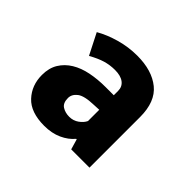

<svg xmlns="http://www.w3.org/2000/svg" viewBox="-91 -701 542 542"><g transform="rotate(45 180.0 -430.0)"><path d="M54 -559Q80 -574 113.5 -583.5Q147 -593 182 -593Q241 -593 275.5 -565Q310 -537 310 -476V-274H237L228 -305H226Q212 -288 189 -277.5Q166 -267 136 -267Q82 -267 56 -295Q30 -323 30 -364Q30 -392 42 -411.5Q54 -431 74.5 -443.5Q95 -456 122.5 -461.5Q150 -467 181 -467H214V-484Q214 -501 201.5 -510.5Q189 -520 166 -520Q146 -520 127.5 -514.5Q109 -509 86 -496ZM214 -409 193 -408Q156 -407 142 -396Q128 -385 128 -370Q128 -350 140 -342.5Q152 -335 168 -335Q184 -335 196.5 -344Q209 -353 214 -364Z"/></g></svg>

Font: Mukta Mahee ExtraBold
Style: Regular
Weight: 800
Designer: Shuchita Grover, Noopur Datye, Girish Dalvi, Yashodeep Gholap
Foundry: Ek Type
Version: Version 2.538;PS 1.000;hotconv 16.6.51;makeotf.lib2.5.65220;